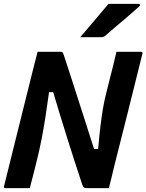

<svg xmlns="http://www.w3.org/2000/svg" viewBox="-31 -966 752 986"><path d="M122 0H-2Q-14 0 -10 -11Q26 -157 62.5 -303Q99 -449 135 -594Q142 -620 148.5 -647Q155 -674 162 -700H279Q288 -700 290.5 -697Q293 -694 298 -679Q315 -628 339.5 -552Q364 -476 393 -385.5Q422 -295 452 -201H473Q479 -271 485 -319.5Q491 -368 497 -404Q503 -440 511 -473Q519 -506 529 -546Q539 -584 548.5 -622.5Q558 -661 567 -700H692Q704 -700 700 -689Q664 -544 628 -399.5Q592 -255 555 -110Q549 -83 542 -55.5Q535 -28 528 0H414Q404 0 400 -3Q396 -6 391 -19Q315 -248 242 -493H221Q210 -413 201 -356.5Q192 -300 183.5 -256.5Q175 -213 165 -170Q155 -127 144 -84.5Q133 -42 122 0ZM526 -946H681Q687 -946 688 -941.5Q689 -937 683 -932Q659 -911 641 -895Q623 -879 605 -864Q587 -849 564 -829.5Q541 -810 508 -781Q505 -779 500.5 -777Q496 -775 490 -775H381Q419 -820 453.5 -860Q488 -900 526 -946Z"/></svg>

Font: Recursive Sn Lnr St
Style: Bold Italic
Weight: 700
Italic angle: -15°
Version: Version 1.079;hotconv 1.0.112;makeotfexe 2.5.65598; ttfautoh